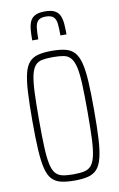

<svg xmlns="http://www.w3.org/2000/svg" viewBox="-100 -964 637 1026"><g transform="rotate(-10 219.0 -451.0)"><path d="M219 8Q175 8 145 0.5Q115 -7 96.5 -27.5Q78 -48 68.5 -87.5Q59 -127 55.5 -189.5Q52 -252 52 -344Q52 -437 55.5 -499.5Q59 -562 68.5 -601Q78 -640 96.5 -660.5Q115 -681 145 -688.5Q175 -696 219 -696Q263 -696 293 -688.5Q323 -681 341.5 -660.5Q360 -640 370 -601Q380 -562 383.5 -499.5Q387 -437 387 -344Q387 -252 383.5 -189.5Q380 -127 370 -87.5Q360 -48 341.5 -27.5Q323 -7 293 0.5Q263 8 219 8ZM219 -26Q254 -26 277.5 -31Q301 -36 315.5 -52.5Q330 -69 338 -103.5Q346 -138 348.5 -196.5Q351 -255 351 -344Q351 -434 348.5 -492.5Q346 -551 338 -585Q330 -619 315.5 -636Q301 -653 277.5 -657.5Q254 -662 219 -662Q184 -662 160.5 -657.5Q137 -653 122.5 -636Q108 -619 100.5 -585Q93 -551 90.5 -492.5Q88 -434 88 -344Q88 -255 90.5 -196.5Q93 -138 100.5 -103.5Q108 -69 122.5 -52.5Q137 -36 160.5 -31Q184 -26 219 -26ZM219 -910Q254 -910 273 -899.5Q292 -889 300 -870Q308 -851 310 -825.5Q312 -800 312 -769H279Q279 -807 276.5 -832Q274 -857 261 -869.5Q248 -882 219 -882Q190 -882 177.5 -869.5Q165 -857 162 -832.5Q159 -808 159 -769H126Q126 -800 128 -825.5Q130 -851 138 -870Q146 -889 165 -899.5Q184 -910 219 -910Z"/></g></svg>

Font: Saira ExtraCondensed Thin
Style: Regular
Weight: 250
Width: 2
Designer: Hector Gatti with collaboration of the Omnibus-Type team
Foundry: Omnibus-Type
Version: Version 1.101